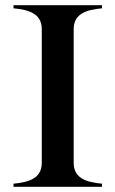

<svg xmlns="http://www.w3.org/2000/svg" viewBox="-20 -720 445 740"><path d="M32 -12V0H373V-12C310 -18 264 -34 264 -93V-607C264 -666 310 -682 373 -688V-700H32V-688C95 -682 141 -666 141 -607V-93C141 -34 95 -18 32 -12Z"/></svg>

Font: Sprat Medium
Style: Regular
Weight: 500
Designer: Ethan Nakache
Foundry: Collletttivo
Version: Version 2.000;Glyphs 3.2 (3217)